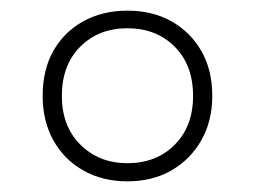

<svg xmlns="http://www.w3.org/2000/svg" viewBox="-20 -730 479 360"><path d="M219 -390Q172 -390 136 -410.5Q100 -431 80 -467Q60 -503 60 -550Q60 -599 80 -634.5Q100 -670 136 -690Q172 -710 219 -710Q266 -710 301.5 -690Q337 -670 357.5 -634.5Q378 -599 378 -550Q378 -503 357.5 -467Q337 -431 301.5 -410.5Q266 -390 219 -390ZM219 -424Q273 -424 307.5 -458.5Q342 -493 342 -550Q342 -608 307.5 -642.5Q273 -677 219 -677Q165 -677 130.5 -642.5Q96 -608 96 -550Q96 -493 131 -458.5Q166 -424 219 -424Z"/></svg>

Font: SUSE Thin ExtraLight
Style: Regular
Weight: 250
Version: Version 1.000